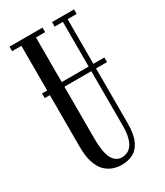

<svg xmlns="http://www.w3.org/2000/svg" viewBox="-180 -775 741 862"><g transform="rotate(-30 191.0 -344.0)"><path d="M39 -421V-445H362V-421ZM190 12Q169 12 147 5Q125 -2 106.5 -19.8Q88 -37.5 76.8 -70.2Q65.5 -103 65.5 -154V-676.5H17.5V-700H188.5V-676.5H141V-154.5Q141 -81 158 -49Q175 -17 207.5 -17Q220.5 -17 233.8 -22.5Q247 -28 257.5 -41.5Q268 -55 274.2 -78.8Q280.5 -102.5 280.5 -139V-676.5H238V-700H352V-676.5H305V-137.5Q305 -79 289.2 -46.2Q273.5 -13.5 247.5 -0.8Q221.5 12 190 12Z"/></g></svg>

Font: Imbue 48pt
Style: Regular
Weight: 400
Designer: Tyler Finck
Foundry: Etcetera Type Company
Version: Version 1.102